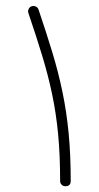

<svg xmlns="http://www.w3.org/2000/svg" viewBox="-20 -610 333 647"><path d="M86.9 -588.9Q93.8 -591.3 100.8 -587.9Q107.9 -584.5 109.9 -577.6Q136.2 -500 156.5 -433.1Q176.8 -366.2 190.4 -300.5Q204.1 -234.9 211.2 -162.1Q218.3 -89.4 218.3 0Q218.3 17.6 200.2 17.6Q192.9 17.6 187.7 12.5Q182.6 7.3 182.6 0Q182.6 -87.9 175.8 -158.7Q168.9 -229.5 155.5 -293.2Q142.1 -356.9 122.1 -422.6Q102.1 -488.3 75.7 -565.9Q73.2 -572.8 76.7 -579.8Q80.1 -586.9 86.9 -588.9Z"/></svg>

Font: Mikhak ExtraLight
Style: Regular
Weight: 200
Designer: Amin Abedi
Version: Version 3.3